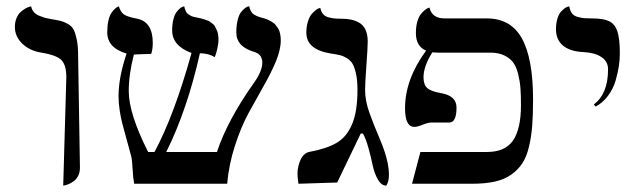

<svg xmlns="http://www.w3.org/2000/svg" viewBox="-20 -579 2015 605"><path d="M179.2 5.9 189 -335.9Q189 -376.5 171.4 -391.6Q154.3 -406.2 110.8 -413.1Q73.7 -418.9 50.3 -441.4Q26.9 -463.9 26.9 -494.1Q26.9 -509.8 32.2 -522.2Q37.6 -534.7 45.2 -541.3Q52.7 -547.9 60.1 -552.2Q67.4 -556.6 72.8 -557.6L78.1 -559.1Q80.1 -548.8 86.4 -541.3Q92.8 -533.7 103.8 -529.3Q114.7 -524.9 121.6 -522.9Q128.4 -521 140.1 -519Q160.6 -515.6 170.7 -513.2Q180.7 -510.7 193.6 -503.7Q206.5 -496.6 212.2 -485.4Q217.8 -474.1 221.9 -454.3Q226.1 -434.6 226.1 -405.8L231.9 -50.8Q231.9 -36.6 226.6 -25.6Q221.2 -14.6 213.4 -8.8Q205.6 -2.9 197.8 0.5Q189.9 3.9 184.6 4.9Z M864.7 -452.1Q864.7 -421.9 849.1 -384.8Q833.5 -347.7 810.5 -307.6L763.7 -223.6Q739.7 -179.7 720.5 -120.4Q701.2 -61 695.8 0H402.8Q399.4 -17.1 397.9 -45.4Q396.5 -73.7 393.6 -85.9L378.9 -140.1L365.2 -190.4Q360.8 -207 357.2 -230.7Q353.5 -254.4 353.5 -275.9Q353.5 -335 378.9 -410.2Q317.9 -428.2 317.9 -477.1Q317.9 -497.6 321.5 -513.7Q325.2 -529.8 330.8 -537.8Q336.4 -545.9 341.8 -551Q347.2 -556.2 351.1 -557.6L354.5 -559.1Q359.9 -541 370.6 -533.4Q381.3 -525.9 412.6 -520Q461.4 -509.8 461.4 -443.8Q461.4 -423.8 456.5 -409.2Q441.9 -409.2 425.5 -408.2Q409.2 -407.2 401.9 -407.2Q385.7 -344.7 385.7 -292Q385.7 -220.7 446.8 -100.1H466.8Q529.3 -216.3 583.5 -412.1Q522.5 -434.6 522.5 -482.9Q522.5 -502.9 526.4 -518.1Q530.3 -533.2 535.9 -540.5Q541.5 -547.9 547.1 -552.5Q552.7 -557.1 556.6 -558.1L560.5 -559.1Q562.5 -549.8 565.7 -543.2Q568.8 -536.6 575 -533Q581.1 -529.3 583.5 -528.1Q585.9 -526.9 595 -524.9Q604 -522.9 604.5 -522.9Q605 -522.9 613 -521Q621.1 -519 622.8 -518.3Q624.5 -517.6 631.8 -515.1Q639.2 -512.7 641.6 -510.5Q644 -508.3 649.7 -504.4Q655.3 -500.5 657.5 -495.6Q659.7 -490.7 662.8 -484.6Q666 -478.5 667.2 -470.2Q668.5 -461.9 668.5 -452.1Q668.5 -442.4 664.6 -425Q660.6 -407.7 656.7 -398.9Q637.2 -411.1 609.9 -411.1Q569.8 -232.4 503.9 -100.1H663.6Q696.3 -199.7 780.8 -318.8Q806.6 -355.5 806.6 -381.8Q806.6 -387.2 805.4 -391.6Q804.2 -396 802.7 -399.2Q801.3 -402.3 798.3 -405.3Q795.4 -408.2 793.5 -409.7Q791.5 -411.1 787.8 -412.8Q784.2 -414.6 782.5 -415Q780.8 -415.5 777.3 -416.7Q773.9 -418 773.4 -418Q724.6 -435.1 724.6 -476.1Q724.6 -498.5 728.8 -515.4Q732.9 -532.2 739 -540Q745.1 -547.9 751.2 -552.7Q757.3 -557.6 761.2 -558.6L765.6 -559.1Q766.6 -552.2 769 -547.1Q771.5 -542 773.9 -538.8Q776.4 -535.6 781.2 -532.7Q786.1 -529.8 788.6 -528.8L797.4 -525.4Q803.7 -523.4 805.7 -522.9Q806.2 -522.9 811 -521.5L817.9 -519.5Q819.8 -518.6 825 -516.4Q830.1 -514.2 833 -512.5Q835.9 -510.7 840.8 -507.3Q845.7 -503.9 848.4 -500.5Q851.1 -497.1 854.7 -491.9Q858.4 -486.8 860.4 -481Q862.3 -475.1 863.5 -467.8Q864.7 -460.4 864.7 -452.1Z M1130.4 -295.9Q1130.4 -261.7 1144.3 -222.9Q1158.2 -184.1 1176.8 -141.1Q1194.8 -98.6 1201.7 -64.9Q1205.6 -44.9 1205.6 -29.8Q1205.6 -6.3 1197.3 5.9Q1181.6 5.9 1170.7 -13.4Q1159.7 -32.7 1154.5 -57.4Q1149.4 -82 1141.1 -112.3Q1132.8 -142.6 1123.5 -158.2H1116.7L1042.5 -3.9L920.4 0Q920.4 -2 918.9 -12.2Q917.5 -22.5 917.5 -30.8Q917.5 -41 918.5 -46.9Q927.2 -94.2 953.6 -100.1Q1009.8 -110.4 1041.3 -129.2Q1072.8 -147.9 1089.6 -188Q1106.4 -228 1106.4 -295.9Q1106.4 -324.2 1102.3 -344.2Q1098.1 -364.3 1092 -376Q1085.9 -387.7 1074.2 -395Q1062.5 -402.3 1051.8 -405Q1041 -407.7 1023.4 -410.2Q945.3 -422.4 945.3 -476.1Q945.3 -495.1 950 -510.3Q954.6 -525.4 960.9 -533.2Q967.3 -541 973.6 -546.1Q980 -551.3 984.4 -552.7L989.3 -554.2Q991.7 -542 998.3 -534.4Q1004.9 -526.9 1015.9 -524.2Q1026.9 -521.5 1034.2 -520.8Q1041.5 -520 1054.7 -520Q1072.3 -520 1085.7 -517.3Q1099.1 -514.6 1112.1 -507.3Q1125 -500 1131.8 -485.1Q1138.7 -470.2 1138.7 -448.2Q1138.7 -429.7 1134.5 -372.3Q1130.4 -314.9 1130.4 -295.9Z M1621.6 -248Q1621.6 -279.8 1619.9 -301.8Q1618.2 -323.7 1612.5 -346.4Q1606.9 -369.1 1596.7 -382.6Q1586.4 -396 1568.6 -404.5Q1550.8 -413.1 1525.4 -413.1H1359.4Q1353 -413.1 1342.3 -414.1Q1314.5 -369.6 1314.5 -335.9Q1314.5 -312.5 1325.9 -301.8Q1337.4 -291 1371.6 -285.2Q1418.5 -276.4 1418.5 -240.2Q1418.5 -192.9 1395.5 -192.9H1339.4Q1328.6 -192.9 1312 -186Q1295.4 -179.2 1285.6 -179.2Q1256.3 -179.2 1256.3 -237.8Q1256.3 -329.1 1322.3 -418.9L1322.8 -419.4Q1290.5 -432.6 1290.5 -475.1Q1290.5 -495.1 1294.9 -510.5Q1299.3 -525.9 1305.7 -533.9Q1312 -542 1318.4 -547.1Q1324.7 -552.2 1329.1 -553.7L1333.5 -555.2Q1340.8 -521 1381.3 -521H1513.7Q1589.8 -521 1624.8 -457.5Q1659.7 -394 1659.7 -265.1Q1659.7 -216.8 1657 -182.4Q1654.3 -147.9 1646.7 -116.2Q1639.2 -84.5 1625.7 -64.2Q1612.3 -43.9 1591.1 -28.8Q1569.8 -13.7 1539.3 -6.8Q1508.8 0 1467.3 0H1278.3L1304.7 -100.1H1514.6Q1571.8 -100.1 1596.7 -136.5Q1621.6 -172.9 1621.6 -248Z M1856.9 -243.2 1851.1 -250Q1896 -283.2 1896 -360.8Q1896 -385.3 1875 -399.4Q1854.5 -413.1 1816.9 -415Q1775.9 -417 1753.9 -435.5Q1731.9 -454.1 1731.9 -486.8Q1731.9 -505.4 1736.3 -519.8Q1740.7 -534.2 1746.8 -541.3Q1752.9 -548.3 1759 -552.7Q1765.1 -557.1 1769.5 -558.1L1773.9 -559.1Q1775.9 -545.4 1782.2 -537.1Q1788.6 -528.8 1800.5 -525.6Q1812.5 -522.5 1821 -521.7Q1829.6 -521 1845.2 -521Q1881.3 -521 1899.4 -512.2Q1917.5 -503.4 1925.3 -480.5Q1933.1 -457.5 1933.1 -411.1Q1933.1 -392.1 1930.2 -371.6Q1927.2 -351.1 1919.9 -325.4Q1912.6 -299.8 1896.2 -277.6Q1879.9 -255.4 1856.9 -243.2Z"/></svg>

Font: Linux Biolinum G
Style: Regular
Weight: 400
Designer: Philipp H. Poll
Foundry: Philipp H. Poll
Version: Version 1.1.0 ; ttfautohint (v1.6)